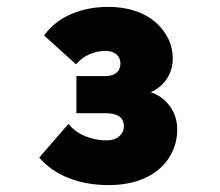

<svg xmlns="http://www.w3.org/2000/svg" viewBox="-20 -880 640 558"><path d="M296 -342Q233 -342 181 -362Q129 -382 94 -422L179 -520Q197 -497 227 -484.5Q257 -472 290 -472Q313 -472 326.5 -484Q340 -496 340 -513Q340 -551 287 -551H202V-659H287Q308 -659 319 -669Q330 -679 330 -695Q330 -712 318.5 -722Q307 -732 286 -732Q263 -732 240.5 -722.5Q218 -713 201 -693L108 -777Q138 -818 186.5 -839Q235 -860 295 -860Q336 -860 370.5 -849Q405 -838 429.5 -817.5Q454 -797 468 -769.5Q482 -742 482 -709Q482 -678 465.5 -652Q449 -626 418 -612Q452 -601 473.5 -571.5Q495 -542 495 -504Q495 -468 480.5 -438Q466 -408 440 -386.5Q414 -365 377.5 -353.5Q341 -342 296 -342Z"/></svg>

Font: OA Gothic ExtraBold
Style: Regular
Weight: 800
Designer: Choi Chi-young, Lee Jaesang, Lee Juhyun, Han Dohee
Foundry: DDUNGSANG CORP.
Version: Version 1.000;Build 20210203